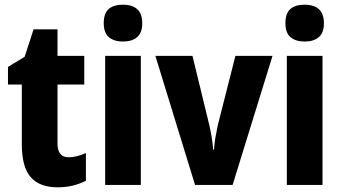

<svg xmlns="http://www.w3.org/2000/svg" viewBox="-20 -788 1454 818"><path d="M272 -118Q290 -118 308 -122.5Q326 -127 346 -136V-18Q321 -5 291 2.5Q261 10 225 10Q149 10 111 -33Q73 -76 73 -173V-428H14V-503L85 -546L123 -663H225V-550H339V-428H225V-177Q225 -118 272 -118Z M504 -768Q543 -768 564.5 -749Q586 -730 586 -689Q586 -648 564 -629.5Q542 -611 504 -611Q466 -611 444 -629.5Q422 -648 422 -689Q422 -731 443 -749.5Q464 -768 504 -768ZM580 -550V0H428V-550Z M811 0 642 -550H800L871 -258Q877 -233 881.5 -206Q886 -179 888 -151H892Q893 -174 897.5 -200.5Q902 -227 908 -255L983 -550H1141L971 0Z M1278 -768Q1317 -768 1338.5 -749Q1360 -730 1360 -689Q1360 -648 1338 -629.5Q1316 -611 1278 -611Q1240 -611 1218 -629.5Q1196 -648 1196 -689Q1196 -731 1217 -749.5Q1238 -768 1278 -768ZM1354 -550V0H1202V-550Z"/></svg>

Font: Noto Sans Arabic Cond ExtBd
Style: Regular
Weight: 800
Width: 3
Designer: Monotype Design Team, Nadine Chahine, Nizar Qandah and Khaled Hosny
Foundry: Monotype Imaging Inc.
Version: Version 2.012; ttfautohint (v1.8.4.7-5d5b)